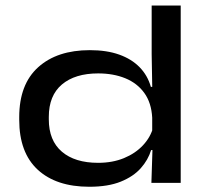

<svg xmlns="http://www.w3.org/2000/svg" viewBox="-20 -680 772 714"><path d="M312 14.5Q189 14.5 120.2 -49Q51.5 -112.5 51.5 -234.5V-244.5Q51.5 -366.5 122 -430Q192.5 -493.5 314 -493.5Q377 -493.5 423.2 -477Q469.5 -460.5 499.2 -430Q529 -399.5 541 -357H577.5L546 -242.5Q543 -298 516.5 -334.5Q490 -371 445.8 -389Q401.5 -407 345 -407Q259 -407 210.2 -365.8Q161.5 -324.5 161.5 -245.5V-236Q161.5 -157.5 210 -116Q258.5 -74.5 345 -74.5Q398.5 -74.5 441 -92Q483.5 -109.5 511.8 -139.8Q540 -170 550 -207.5L577 -122H542Q531 -85.5 503.5 -54.5Q476 -23.5 429 -4.5Q382 14.5 312 14.5ZM543 0 547.5 -139.5 546 -173V-312.5L546.5 -336.5L544 -478.5V-659.5H652V0Z"/></svg>

Font: Anek Latin Expanded Medium
Style: Regular
Weight: 500
Width: 7
Designer: Yesha Goshar
Foundry: Ek Type
Version: Version 1.003